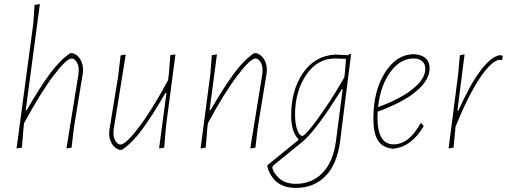

<svg xmlns="http://www.w3.org/2000/svg" viewBox="-20 -722 2479 939"><path d="M335 -462Q359 -455 373 -431.5Q387 -408 386 -377L385 -364L342 -101L330 0L305 4L364 -361L365 -376Q366 -401 355 -418.5Q344 -436 331 -436Q305 -436 241 -351Q177 -266 98 -120L96 -106L87 0L61 4L143 -608L149 -698L175 -702L106 -184H111Q175 -295 225 -362.5Q275 -430 324 -462Z M595 -455 536 -90 535 -75Q534 -50 545 -32.5Q556 -15 569 -15Q595 -15 659.5 -100Q724 -185 802 -330L806 -362L813 -452L838 -456L792 -106L783 0L758 4L794 -267H789Q724 -155 674.5 -88Q625 -21 576 11H565Q541 4 527 -19.5Q513 -43 514 -74L515 -87L558 -350L570 -451Z M961 4 1009 -362 1016 -452 1041 -456 1005 -184H1010Q1075 -296 1124.5 -363Q1174 -430 1223 -462H1234Q1258 -455 1272 -431.5Q1286 -408 1285 -377L1284 -364L1241 -101L1229 0L1204 4L1263 -361L1264 -376Q1265 -401 1254 -418.5Q1243 -436 1230 -436Q1204 -436 1140 -351Q1076 -266 997 -120L995 -106L986 0Z M1622 -455 1681 -452 1692 -459 1697 -456 1656 -133 1644 -35Q1629 81 1572 139Q1515 197 1427 197Q1317 197 1287 92L1289 85L1439 -37V-42Q1404 -77 1404 -158Q1404 -280 1461.5 -364.5Q1519 -449 1618 -455ZM1423 -162Q1423 -125 1430 -99.5Q1437 -74 1445 -65.5Q1453 -57 1459 -57Q1466 -57 1494 -89.5Q1522 -122 1569.5 -191.5Q1617 -261 1664 -344L1667 -370L1672 -434L1619 -436Q1531 -436 1477 -355Q1423 -274 1423 -162ZM1427 177Q1505 177 1557 124Q1609 71 1623 -31L1656 -286H1652Q1609 -219 1586 -184Q1563 -149 1528 -104Q1493 -59 1462 -31L1318 86Q1312 91 1312 96Q1315 122 1345 149.5Q1375 177 1427 177Z M2052 -105Q1994 -6 1907 5H1898Q1849 -1 1827.5 -36.5Q1806 -72 1806 -143Q1806 -276 1862 -365.5Q1918 -455 2001 -457H2006Q2081 -451 2081 -388Q2081 -331 2016 -276Q1951 -221 1827 -176Q1826 -167 1826 -148Q1826 -16 1905 -16Q1980 -16 2036 -118H2043ZM2003 -436Q1937 -436 1888.5 -369Q1840 -302 1829 -198Q1940 -239 2000 -288Q2060 -337 2060 -385Q2060 -408 2045.5 -422Q2031 -436 2003 -436Z M2252 -456 2217 -181H2222Q2276 -304 2328.5 -374.5Q2381 -445 2423 -452L2439 -450L2436 -430L2433 -428L2422 -430Q2382 -423 2326 -339Q2270 -255 2208 -103L2198 0L2174 4L2221 -362L2229 -452Z"/></svg>

Font: Alegreya Sans Thin
Style: Italic
Weight: 100
Italic angle: -7°
Designer: Juan Pablo del Peral
Foundry: Huerta Tipografica
Version: Version 2.007